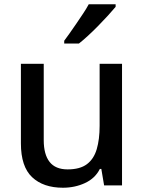

<svg xmlns="http://www.w3.org/2000/svg" viewBox="-20 -869 678 900"><path d="M275 11Q183 11 130.5 -38.5Q78 -88 78 -197V-570H185V-212Q185 -145 212.5 -110Q240 -75 297 -75Q355 -75 387.5 -99.5Q420 -124 433.5 -170Q447 -216 447 -279V-570H552V0H468L455 -77H448Q426 -33 378.5 -11Q331 11 275 11ZM281 -665V-678Q290 -690 305 -711Q320 -732 337 -757Q354 -782 370 -806Q386 -830 396 -849H522V-837Q508 -820 486.5 -796.5Q465 -773 440 -747.5Q415 -722 391.5 -700.5Q368 -679 350 -665Z"/></svg>

Font: Menbere
Style: Regular
Weight: 400
Designer: Aleme Tadesse
Foundry: Sorkin Type Co
Version: Version 1.000